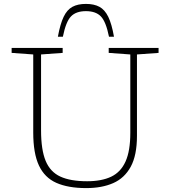

<svg xmlns="http://www.w3.org/2000/svg" viewBox="-20 -952 870 982"><path d="M646.5 -273V-673.5L536 -681.5V-707H791V-681.5L680.5 -673.5V-257Q680.5 -158 648.8 -99.5Q617 -41 559 -15.5Q501 10 421.5 10Q328.5 10 268.2 -16.8Q208 -43.5 179 -105.8Q150 -168 150 -274V-673.5L39.5 -681.5V-707H300.5V-681.5L190 -673.5V-285Q190 -186 213.5 -129.2Q237 -72.5 288.8 -48.8Q340.5 -25 425.5 -25Q499.5 -25 548.5 -48.2Q597.5 -71.5 622 -125.8Q646.5 -180 646.5 -273ZM419.5 -895Q369 -895 343 -868Q317 -841 301.5 -764H276Q288 -829.5 305.5 -866Q323 -902.5 350.5 -917.2Q378 -932 419.5 -932Q461 -932 488.5 -917.2Q516 -902.5 533.8 -866Q551.5 -829.5 563 -764H537.5Q522 -841 496 -868Q470 -895 419.5 -895Z"/></svg>

Font: Newsreader Caption ExtraLight
Style: Regular
Weight: 275
Designer: Hugues Gentile
Foundry: Production Type
Version: Version 1.001